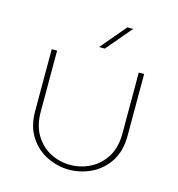

<svg xmlns="http://www.w3.org/2000/svg" viewBox="-106 -792 830 897"><g transform="rotate(15 308.5 -343.5)"><path d="M308 13Q253 13 201.5 -12Q150 -37 117.5 -87Q85 -137 85 -211V-510H111V-215Q111 -147 139.5 -101Q168 -55 213 -32.5Q258 -10 307 -10Q358 -10 403.5 -33Q449 -56 477.5 -101.5Q506 -147 506 -215V-510H532V-211Q532 -137 499.5 -87Q467 -37 415.5 -12Q364 13 308 13ZM296 -577 400 -700H428L324 -577Z"/></g></svg>

Font: MuseoModerno Thin
Style: Regular
Weight: 100
Designer: Pablo Cosgaya, Héctor Gatti, Marcela Romero, and the Authors of The MuseoModerno Project.
Foundry: Omnibus-Type Team
Version: Version 1.003